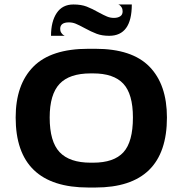

<svg xmlns="http://www.w3.org/2000/svg" viewBox="-20 -828 816 858"><path d="M726 -303Q726 10 406 10H375Q50 10 50 -303Q50 -450 129 -530Q208 -610 375 -610H406Q570 -610 648 -530Q726 -450 726 -303ZM574 -303Q574 -408 531 -454Q488 -500 396 -500H385Q290 -500 246 -453Q202 -406 202 -303Q202 -195 246.5 -148Q291 -101 385 -101H396Q489 -101 531.5 -147.5Q574 -194 574 -303ZM508 -808Q510 -808 514.5 -805Q519 -802 523.5 -795Q528 -788 528 -777Q528 -762 517 -755Q506 -748 489 -748Q473 -748 458.5 -754Q444 -760 422 -772Q392 -789 367.5 -798.5Q343 -808 308 -808Q259 -808 233.5 -770Q208 -732 208 -668H269Q267 -669 262.5 -672Q258 -675 253.5 -682Q249 -689 249 -699Q249 -728 288 -728Q304 -728 318.5 -722Q333 -716 357 -703Q388 -686 412 -677Q436 -668 468 -668Q569 -668 569 -808Z"/></svg>

Font: Red Rose Bold
Style: Regular
Weight: 700
Designer: jaikishan Patel
Version: Version 1.000